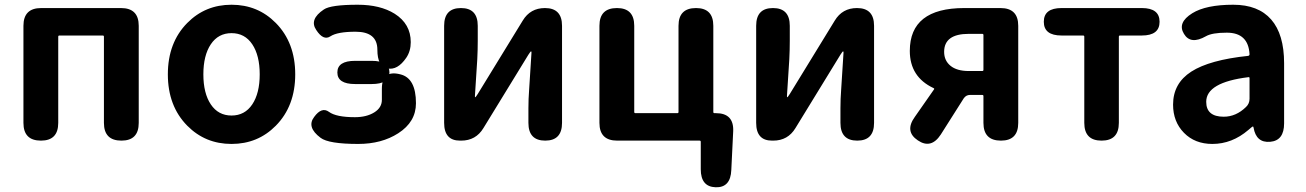

<svg xmlns="http://www.w3.org/2000/svg" viewBox="-20 -594 5515 811"><path d="M153 0Q79 0 79 -75V-485Q79 -560 154 -560H491Q566 -560 566 -485V-75Q566 0 493 0Q419 0 419 -75V-439Q419 -444 414 -444H231Q226 -444 226 -439V-75Q226 0 153 0Z M771 -63Q689 -146 689 -280Q689 -414 771 -497Q847 -574 958 -574Q1069 -574 1145 -497Q1227 -414 1227 -280Q1227 -146 1145 -63Q1069 14 958 14Q847 14 771 -63ZM870.5 -153Q902 -106 958 -106Q1014 -106 1045.5 -153Q1077 -200 1077 -280Q1077 -360 1045.5 -407Q1014 -454 958 -454Q902 -454 870.5 -407Q839 -360 839 -280Q839 -200 870.5 -153Z M1493 14Q1368 14 1334 -12Q1274 -57 1307 -100Q1339 -144 1369.5 -121.5Q1400 -99 1479 -99Q1528 -99 1560.5 -119Q1593 -139 1593 -172V-219Q1593 -300 1671 -280Q1737 -264 1737 -158Q1737 -79 1662 -31Q1592 14 1493 14ZM1625 -288Q1625 -239 1550 -239H1480Q1405 -239 1405 -288Q1405 -337 1480 -337H1550Q1625 -337 1625 -288ZM1616 -305Q1574 -313 1574 -384Q1574 -460 1482 -460Q1405 -460 1375.5 -440.5Q1346 -421 1316 -467Q1285 -512 1348 -554Q1377 -574 1491 -574Q1586 -574 1647 -536Q1715 -493 1715 -416Q1715 -378 1696 -350Q1659 -296 1616 -305Z M1923 0Q1856 0 1856 -75V-485Q1856 -560 1927 -560Q1998 -560 1998 -485V-422Q1998 -383 1996 -344L1986 -188Q1986 -183 1987.5 -183Q1989 -183 1998 -197L2188 -507Q2220 -560 2282 -560Q2354 -560 2354 -485V-75Q2354 0 2283 0Q2212 0 2212 -75V-137Q2212 -176 2215 -215L2225 -372Q2225 -377 2223 -377Q2221 -377 2212 -363L2022 -53Q1990 0 1928 0Z M3003 197Q2940 195 2940 121V5Q2940 0 2935 0H2587Q2512 0 2512 -75V-485Q2512 -560 2586 -560Q2659 -560 2659 -485V-121Q2659 -116 2664 -116H2841Q2846 -116 2846 -121V-485Q2846 -560 2920 -560Q2993 -560 2993 -485V-121Q2993 -116 2998 -116H3004Q3080 -116 3077 -40L3069 124Q3066 199 3003 197Z M3241 0Q3174 0 3174 -75V-485Q3174 -560 3245 -560Q3316 -560 3316 -485V-422Q3316 -383 3314 -344L3304 -188Q3304 -183 3305.5 -183Q3307 -183 3316 -197L3506 -507Q3538 -560 3600 -560Q3672 -560 3672 -485V-75Q3672 0 3601 0Q3530 0 3530 -75V-137Q3530 -176 3533 -215L3543 -372Q3543 -377 3541 -377Q3539 -377 3530 -363L3340 -53Q3308 0 3246 0Z M3857 -1Q3800 -39 3844 -100L3925 -216Q3928 -220 3923 -222Q3823 -269 3823 -379Q3823 -560 4053 -560H4206Q4281 -560 4281 -485V-75Q4281 0 4208 0Q4134 0 4134 -75V-188Q4134 -193 4129 -193H4077Q4061 -193 4051 -179L3954 -26Q3913 37 3857 -1ZM4072 -294H4129Q4134 -294 4134 -299V-446Q4134 -451 4129 -451H4072Q3968 -451 3968 -375Q3968 -338 3995 -316Q4022 -294 4072 -294Z M4633 0Q4560 0 4560 -75V-439Q4560 -444 4555 -444H4464Q4389 -444 4389 -502Q4389 -560 4464 -560H4803Q4878 -560 4878 -502Q4878 -444 4803 -444H4711Q4706 -444 4706 -439V-75Q4706 0 4633 0Z M5101 14Q5027 14 4981 -33Q4935 -80 4935 -152Q4935 -242 5012 -291.5Q5089 -341 5252 -358Q5258 -359 5258 -365Q5253 -456 5162 -456Q5100 -456 5074 -441Q5009 -404 4981 -451Q4952 -498 5016 -538Q5074 -574 5189 -574Q5295 -574 5349.5 -511.5Q5404 -449 5404 -327V-73Q5404 0 5345 5Q5286 10 5275 -55Q5274 -60 5272 -60Q5270 -60 5253 -45Q5184 14 5101 14ZM5149 -101Q5201 -101 5243 -142Q5258 -156 5258 -177V-264Q5258 -269 5253 -268Q5075 -246 5075 -164Q5075 -101 5149 -101Z"/></svg>

Font: Resource Han Rounded KR
Style: Bold
Weight: 700
Designer: Cyano Hao (round all glyphs); Ryoko NISHIZUKA 西塚涼子 (kana, bopomofo & ideographs); Paul D. Hunt (Latin, Greek & Cyrillic)
Foundry: Cyano Hao
Version: 0.990